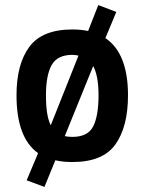

<svg xmlns="http://www.w3.org/2000/svg" viewBox="-20 -627 569 756"><path d="M265 -511Q298 -511 327 -505L367 -607L438 -580L395 -477Q484 -417 484 -252Q484 -128 434.5 -58.5Q385 11 265 11Q226 11 198 4L155 109L85 83L130 -24Q45 -84 45 -252Q45 -374 95.5 -442.5Q146 -511 265 -511ZM265 -88Q326 -88 347 -129.5Q368 -171 368 -252Q368 -328 347 -367L235 -91Q248 -88 265 -88ZM161 -252Q161 -169 180 -134L289 -408Q277 -411 265 -411Q206 -411 183.5 -371Q161 -331 161 -252Z"/></svg>

Font: TypoPRO Titillium Maps
Style: 800 wt
Weight: 800
Designer: Campivisivi
Foundry: Accademia di Belle Arti di Urbino and students of MA course of Visual design
Version: Version 001.001